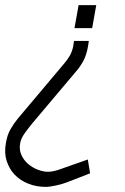

<svg xmlns="http://www.w3.org/2000/svg" viewBox="-51 -483 490 750"><path d="M325 -463 309 -373H240L256 -463ZM-28 76Q-23 44 -9.5 21Q4 -2 18 -19L199 -234Q211 -248 220.5 -263.5Q230 -279 235 -302L238 -323H296L293 -303Q287 -268 274.5 -245Q262 -222 247 -205L75 -1Q61 16 46.5 36Q32 56 28 75Q23 101 32.5 122Q42 143 59 157.5Q76 172 97 180Q118 188 136 188Q148 188 161 185Q174 182 187 177L292 140L301 194L211 229Q193 236 168 241.5Q143 247 127 247Q91 247 59.5 234.5Q28 222 6.5 199.5Q-15 177 -25 145.5Q-35 114 -28 76Z"/></svg>

Font: Marvel
Style: Italic
Weight: 400
Italic angle: -12°
Designer: Carolina Trebol
Foundry: Carolina Trebol
Version: Version 1.001